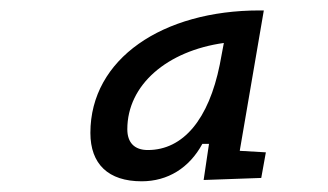

<svg xmlns="http://www.w3.org/2000/svg" viewBox="-20 -723 626 366"><path d="M474.6 -703.1C290.5 -703.1 152.3 -611.3 152.3 -469.7C152.3 -410.2 186.5 -377.4 250 -377.4C299.8 -377.4 340.8 -402.8 365.7 -448.7H378.4L368.2 -379.9L478 -383.8L486.8 -432.6L437 -435.5L482.9 -703.1ZM261.7 -437C236.3 -437 222.7 -451.2 222.7 -476.6C222.7 -561.5 298.8 -626 406.7 -641.1L398.9 -599.6C377.9 -496.1 329.6 -437 261.7 -437Z"/></svg>

Font: Cascadia Code SemiLight
Style: Italic
Weight: 350
Italic angle: -10°
Monospace: yes
Designer: Aaron Bell
Foundry: Saja Typeworks
Version: Version 2404.023